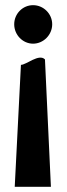

<svg xmlns="http://www.w3.org/2000/svg" viewBox="-20 -593 260 743"><path d="M182 -499C182 -540 148 -573 108 -573C68 -573 35 -540 35 -499C35 -458 68 -424 108 -424C148 -424 182 -458 182 -499ZM37 130H177L154 -363C131 -387 82 -342 61 -342Z"/></svg>

Font: Bluebird
Style: Nrw
Weight: 400
Designer: Jasper
Foundry: Cannot Into Space Fonts
Version: Version 0.98